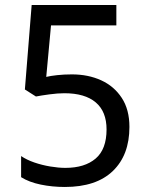

<svg xmlns="http://www.w3.org/2000/svg" viewBox="-20 -734 591 764"><path d="M238 10Q188 10 142 0.5Q96 -9 64 -29V-113Q86 -98 116.5 -87.5Q147 -77 180 -71.5Q213 -66 240 -66Q317 -66 360.5 -103Q404 -140 404 -219Q404 -290 361 -326.5Q318 -363 236 -363Q210 -363 176.5 -358.5Q143 -354 123 -350L79 -378L106 -714H443V-633H183L164 -428Q180 -432 207.5 -435Q235 -438 266 -438Q331 -438 382.5 -414.5Q434 -391 464.5 -344.5Q495 -298 495 -229Q495 -117 429 -53.5Q363 10 238 10Z"/></svg>

Font: uhindi85
Style: Book
Weight: 400
Designer: Jelle Bosma - Monotype Design Team
Foundry: Monotype Imaging Inc.
Version: Version 2.003